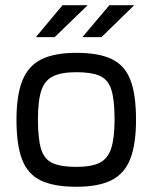

<svg xmlns="http://www.w3.org/2000/svg" viewBox="-20 -706 583 734"><path d="M272 8Q186 8 136 -16Q86 -40 64.5 -96Q43 -152 43 -248Q43 -342 65.5 -398Q88 -454 138 -479Q188 -504 272 -504Q358 -504 407.5 -480Q457 -456 478.5 -400.5Q500 -345 500 -248Q500 -155 478 -98.5Q456 -42 406 -17Q356 8 272 8ZM272 -68Q329 -68 360.5 -83.5Q392 -99 405 -138.5Q418 -178 418 -249Q418 -323 406 -362Q394 -401 362.5 -415.5Q331 -430 272 -430Q215 -430 183 -414.5Q151 -399 138 -360Q125 -321 125 -249Q125 -176 137 -136.5Q149 -97 181 -82.5Q213 -68 272 -68ZM315 -686 189 -564H117L219 -686ZM493 -686 368 -564H295L398 -686Z"/></svg>

Font: Blinker
Style: Regular
Weight: 400
Designer: Juergen Huber
Foundry: supertype
Version: 1.017